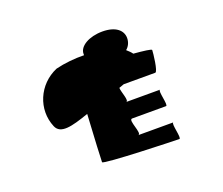

<svg xmlns="http://www.w3.org/2000/svg" viewBox="-102 -1063 1043 898"><g transform="rotate(-20 419.0 -614.0)"><path d="M117 -574C136 -528 196 -543 284 -574C277 -463 272 -345 272 -338C272 -326 636 -316 649 -316C662 -316 636 -399 649 -399H474C497 -399 451 -482 474 -482H643C656 -482 630 -564 643 -564H474C491 -564 467 -616 467 -637C475 -640 485 -643 492 -646H649C662 -646 672 -738 672 -751C672 -756 632 -761 583 -765C576 -775 566 -784 557 -792C572 -804 581 -823 581 -844C581 -882 548 -912 482 -912C416 -912 364 -882 364 -844V-837C318 -838 267 -833 222 -822C123 -780 77 -669 117 -574Z"/></g></svg>

Font: Ampere
Style: UltExt
Weight: 400
Version: Version 1